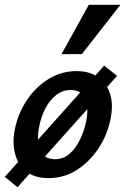

<svg xmlns="http://www.w3.org/2000/svg" viewBox="-29 -731 523 802"><path d="M44 51 -9 8 406 -457 460 -414ZM174 13Q116 13 81 -14.5Q46 -42 34 -88.5Q22 -135 33 -191Q46 -256 82.5 -311.5Q119 -367 173 -400.5Q227 -434 291 -434Q346 -434 382 -408Q418 -382 431.5 -336.5Q445 -291 432 -231Q419 -167 382.5 -111.5Q346 -56 292.5 -21.5Q239 13 174 13ZM201 -66Q236 -66 262 -89Q288 -112 305.5 -148.5Q323 -185 331 -224Q342 -279 328 -317Q314 -355 265 -355Q234 -355 207.5 -335.5Q181 -316 162 -281Q143 -246 134 -199Q123 -141 139 -103.5Q155 -66 201 -66ZM228 -505 342 -711H474L313 -505Z"/></svg>

Font: Ysabeau Infant
Style: Bold Italic
Weight: 700
Italic angle: -12°
Designer: Christian Thalmann (Catharsis Fonts)
Version: Version 2.001;gftools[0.9.30]; featfreeze: ss01,ss02,lnum